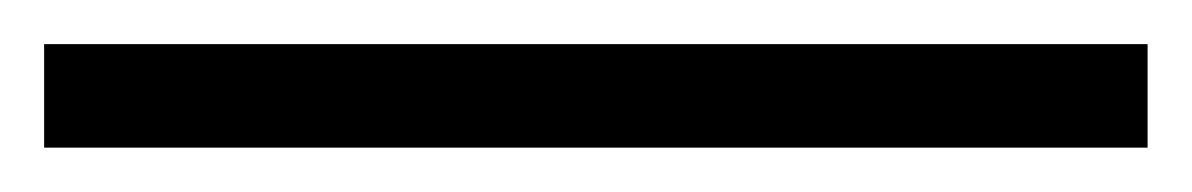

<svg xmlns="http://www.w3.org/2000/svg" viewBox="-20 105 540 87"><path d="M0 125H500V171.9H0Z"/></svg>

Font: Theano Old Style
Style: Regular
Weight: 400
Designer: Alexey Kryukov
Version: Version 2.00